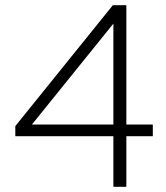

<svg xmlns="http://www.w3.org/2000/svg" viewBox="-20 -720 640 740"><path d="M417 0V-195H39V-234L415 -700H467V-240H569V-195H467V0ZM103 -240H417V-629Z"/></svg>

Font: Red Hat Text Light
Style: Regular
Weight: 300
Designer: Pentagram, MCKL
Foundry: Pentagram, MCKL
Version: Version 1.023; ttfautohint (v1.8.3)